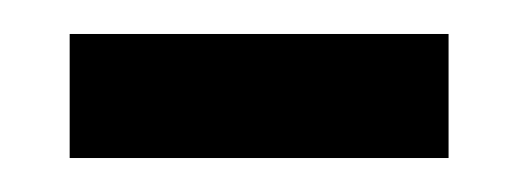

<svg xmlns="http://www.w3.org/2000/svg" viewBox="-20 -329 305 113"><path d="M21 -236V-309H244V-236Z"/></svg>

Font: Noto Serif Condensed
Style: Regular
Weight: 400
Width: 3
Designer: Monotype Design Team
Foundry: Monotype Imaging Inc.
Version: Version 2.015